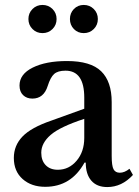

<svg xmlns="http://www.w3.org/2000/svg" viewBox="-20 -748 563 777"><path d="M321 -190V-267Q223 -235 185 -202Q147 -169 147 -130Q147 -98 165 -79.5Q183 -61 214 -61Q259 -61 290 -97.5Q321 -134 321 -190ZM188 -260 321 -308V-353Q321 -462 245 -462Q214 -462 199 -448.5Q184 -435 173 -400Q157 -349 111 -349Q88 -349 73.5 -363Q59 -377 59 -402Q59 -448 112.5 -474.5Q166 -501 251 -501Q347 -501 389.5 -459.5Q432 -418 432 -335V-117Q432 -77 439.5 -63Q447 -49 465 -49Q484 -49 504 -65L518 -40Q473 9 414 9Q372 9 349.5 -17Q327 -43 327 -90H322Q268 8 163 8Q107 8 71.5 -23.5Q36 -55 36 -109Q36 -159 71 -195.5Q106 -232 188 -260ZM111.5 -630.5Q95 -647 95 -671Q95 -695 111.5 -711.5Q128 -728 152 -728Q176 -728 192.5 -711.5Q209 -695 209 -671Q209 -647 192.5 -630.5Q176 -614 152 -614Q128 -614 111.5 -630.5ZM279 -630.5Q263 -647 263 -671Q263 -695 279 -711.5Q295 -728 319 -728Q343 -728 359.5 -711.5Q376 -695 376 -671Q376 -647 359.5 -630.5Q343 -614 319 -614Q295 -614 279 -630.5Z"/></svg>

Font: Kolar Light
Style: Regular
Weight: 300
Designer: Ramakrishna Saiteja (Kannada); Shiva Nallaperumal (Latin)
Foundry: Indian Type Foundry
Version: Version 1.001;PS 1.0;hotconv 1.0.88;makeotf.lib2.5.647800